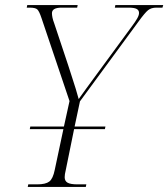

<svg xmlns="http://www.w3.org/2000/svg" viewBox="-20 -734 661 754"><path d="M89 0 91 -10H126Q159 -10 173.5 -21Q188 -32 195 -67L229 -227H97L99 -237H231L253 -337L143 -663Q134 -690 126.5 -697Q119 -704 97 -704H85L87 -714H285L283 -704H222Q184 -704 184 -682Q184 -675 186 -665Q188 -655 193 -642L248 -477Q254 -458 262 -433.5Q270 -409 277.5 -385Q285 -361 289 -345Q302 -364 318.5 -386Q335 -408 358 -440L499 -632Q511 -648 518.5 -661Q526 -674 526 -683Q526 -694 516.5 -699Q507 -704 485 -704H431L433 -714H621L618 -704H594Q574 -704 561.5 -694Q549 -684 523 -648L294 -336L273 -237H394L392 -227H271L238 -65Q234 -49 234 -38Q234 -23 245.5 -16.5Q257 -10 284 -10H319L317 0Z"/></svg>

Font: Noto Serif Display SemiCondensed ExtraLight
Style: Italic
Weight: 200
Width: 4
Italic angle: -12°
Designer: Monotype Design Team
Foundry: Monotype Imaging Inc.
Version: Version 2.009